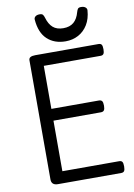

<svg xmlns="http://www.w3.org/2000/svg" viewBox="-117 -1211 897 1283"><g transform="rotate(-10 331.5 -569.5)"><path d="M169 0Q147 0 136 -10Q125 -20 125 -40V-848Q125 -862 136 -868.5Q147 -875 169 -875H598Q613 -875 619 -866.5Q625 -858 625 -835Q625 -813 619 -804Q613 -795 598 -795H213V-503H535Q550 -503 556.5 -494.5Q563 -486 563 -463Q563 -441 556.5 -432Q550 -423 535 -423H213V-80H598Q613 -80 619 -71.5Q625 -63 625 -40Q625 -18 619 -9Q613 0 598 0ZM386 -931Q310 -931 262 -975.5Q214 -1020 207 -1110Q206 -1122 216 -1130.5Q226 -1139 245 -1139Q261 -1139 267 -1131.5Q273 -1124 277 -1110Q290 -1065 316 -1042.5Q342 -1020 386 -1020Q430 -1020 456.5 -1042.5Q483 -1065 495 -1110Q499 -1124 504.5 -1131.5Q510 -1139 526 -1139Q545 -1139 555.5 -1130.5Q566 -1122 565 -1110Q561 -1053 536.5 -1013Q512 -973 473 -952Q434 -931 386 -931Z"/></g></svg>

Font: Playwrite GB J
Style: Regular
Weight: 400
Designer: Veronika Burian, José Scaglione
Foundry: TypeTogether
Version: Version 1.002